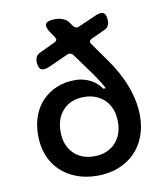

<svg xmlns="http://www.w3.org/2000/svg" viewBox="-83 -800 765 877"><g transform="rotate(-10 300.0 -361.0)"><path d="M209 -625Q219 -630 220.5 -635.5Q222 -641 216 -650L201 -672Q180 -702 187.5 -716Q195 -730 233 -730Q253 -730 269.5 -722.5Q286 -715 295 -702L306 -686Q311 -679 318 -676.5Q325 -674 334 -678L416 -714Q442 -726 455 -718Q468 -710 468 -681Q468 -666 461.5 -656Q455 -646 442 -641L383 -614Q373 -609 371 -603.5Q369 -598 375 -589L436 -503Q485 -435 511 -364.5Q537 -294 537 -229Q537 -176 520 -132Q503 -88 471.5 -57Q440 -26 396.5 -9Q353 8 299 8Q246 8 202.5 -8.5Q159 -25 128 -54.5Q97 -84 80 -126Q63 -168 63 -220Q63 -270 78 -310.5Q93 -351 121 -379.5Q149 -408 187 -424Q225 -440 272 -440Q295 -440 314.5 -434.5Q334 -429 349.5 -420Q365 -411 376 -400Q387 -389 393 -379H405Q401 -388 385 -414Q369 -440 338 -482L288 -551Q282 -560 274 -562.5Q266 -565 256 -560L167 -520Q141 -509 128 -517Q115 -525 115 -553Q115 -568 121 -577.5Q127 -587 141 -593ZM299 -82Q360 -82 396.5 -119.5Q433 -157 433 -219Q433 -251 423.5 -276Q414 -301 396.5 -319Q379 -337 354.5 -347Q330 -357 299 -357Q239 -357 203 -319.5Q167 -282 167 -219Q167 -157 203 -119.5Q239 -82 299 -82Z"/></g></svg>

Font: Maple Mono Medium
Style: Regular
Weight: 500
Monospace: yes
Designer: subframe7536
Version: Version 7.000